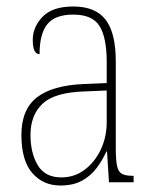

<svg xmlns="http://www.w3.org/2000/svg" viewBox="-20 -562 475 592"><path d="M166 10Q113 10 79.5 -28.5Q46 -67 46 -146Q46 -224 93.5 -261.5Q141 -299 240 -303L309 -306V-371Q309 -446 287 -481.5Q265 -517 206 -517Q150 -517 126 -487.5Q102 -458 102 -395Q81 -395 81 -439Q81 -479 111.5 -510.5Q142 -542 206 -542Q274 -542 305.5 -501.5Q337 -461 337 -372V-105Q337 -68 341 -50Q345 -32 356 -26Q367 -20 388 -20H392V0H316L310 -95H308Q296 -68 278 -44Q260 -20 233 -5Q206 10 166 10ZM169 -15Q210 -15 241.5 -39Q273 -63 291 -101.5Q309 -140 309 -185V-283L239 -280Q148 -277 111 -242Q74 -207 74 -146Q74 -90 96.5 -52.5Q119 -15 169 -15Z"/></svg>

Font: Noto Serif Condensed Thin
Style: Regular
Weight: 100
Width: 3
Designer: Monotype Design Team
Foundry: Monotype Imaging Inc.
Version: Version 2.013; ttfautohint (v1.8.4.7-5d5b)